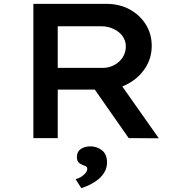

<svg xmlns="http://www.w3.org/2000/svg" viewBox="-20 -720 965 1001"><path d="M154 0V-700H533Q602 -700 655 -671.5Q708 -643 739.5 -593.5Q771 -544 771 -481Q771 -417 737.5 -365.5Q704 -314 648 -283.5Q592 -253 524 -253H281V0ZM651 0 430 -316 567 -341 808 1ZM281 -366H515Q548 -366 576 -381Q604 -396 620 -421.5Q636 -447 636 -478Q636 -508 619 -531.5Q602 -555 572.5 -569Q543 -583 508 -583H281ZM404 261 374 214Q388 211 402 202.5Q416 194 425.5 182.5Q435 171 435 160Q435 152 429 148Q423 144 413 141Q399 136 390 127Q381 118 381 98Q381 71 401 57Q421 43 452 43Q485 43 511.5 63.5Q538 84 538 127Q538 154 525.5 176Q513 198 493 214.5Q473 231 449.5 242.5Q426 254 404 261Z"/></svg>

Font: Lexend Peta Medium
Style: Regular
Weight: 500
Designer: Bonnie Shaver-Troup, Thomas Jockin
Foundry: Lexend
Version: Version 1.007